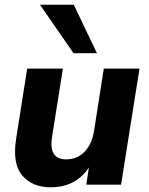

<svg xmlns="http://www.w3.org/2000/svg" viewBox="-20 -781 630 812"><path d="M194 11Q116 11 73.5 -39.5Q31 -90 49 -199L95 -491H246L200 -201Q185 -107 260 -107Q307 -107 338 -139.5Q369 -172 378 -229L419 -491H570L492 0H345L356 -73Q301 11 194 11ZM291 -556 149 -761H292L390 -556Z"/></svg>

Font: Nunito Sans ExtraBold
Style: Italic
Weight: 800
Italic angle: -9°
Designer: Vernon Adams
Foundry: Vernon Adams
Version: Version 3.006; ttfautohint (v1.8.3)